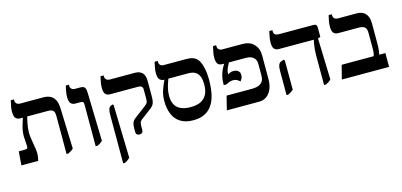

<svg xmlns="http://www.w3.org/2000/svg" viewBox="-74 -1149 3959 1892"><g transform="rotate(-15 1905.0 -203.5)"><path d="M479 7V-384Q479 -417 466 -434Q453 -451 410 -451H131Q98 -451 82.5 -469.5Q67 -488 67 -536Q67 -558 71 -579.5Q75 -601 85 -647H117V-637Q117 -615 130.5 -603.5Q144 -592 165 -592H402Q443 -592 473 -577Q503 -562 520 -528Q537 -494 538 -439L552 -30Q539 -17 526.5 -9Q514 -1 496 7ZM20 0 31 -141H96Q112 -141 118 -147Q124 -153 123 -168L117 -266Q116 -293 120.5 -321.5Q125 -350 134 -382Q143 -414 155 -448V-481H200V-451Q198 -441 193.5 -423.5Q189 -406 185 -384Q181 -362 178 -339Q175 -316 175 -295Q175 -270 179 -240.5Q183 -211 188.5 -181Q194 -151 198 -123Q202 -95 202 -71Q202 -54 199.5 -37Q197 -20 191 0Z M776 7V-414Q776 -436 770.5 -443.5Q765 -451 745 -451H692Q660 -451 644.5 -470Q629 -489 629 -533Q629 -549 630.5 -564Q632 -579 636 -598.5Q640 -618 646 -647H678V-637Q678 -616 690.5 -604Q703 -592 728 -592H780Q811 -592 823 -577.5Q835 -563 836 -523L849 -30Q836 -16 823.5 -8Q811 0 793 7Z M1224 7Q1207 7 1197.5 -2Q1188 -11 1188 -30V-62Q1188 -96 1195 -118Q1202 -140 1224 -158L1346 -250Q1358 -260 1365 -267.5Q1372 -275 1375 -287Q1378 -299 1378 -319V-411Q1378 -431 1367 -441Q1356 -451 1334 -451H1046Q1013 -451 998 -469.5Q983 -488 983 -536Q983 -558 986.5 -579.5Q990 -601 1000 -647H1032V-637Q1032 -615 1046 -603.5Q1060 -592 1081 -592H1336Q1385 -592 1411 -565.5Q1437 -539 1437 -483V-326Q1437 -297 1433.5 -276.5Q1430 -256 1421.5 -242Q1413 -228 1396 -214L1284 -129Q1268 -117 1264.5 -102Q1261 -87 1261 -65V-30Q1261 -11 1251.5 -2Q1242 7 1224 7ZM994 240V-252Q994 -292 1001 -312.5Q1008 -333 1024 -340L1044 -348L1052 -338L1066 202Q1053 215 1040.5 224Q1028 233 1011 240Z M1773 9Q1693 9 1642 -24Q1591 -57 1567.5 -115Q1544 -173 1544 -247Q1544 -310 1562.5 -361Q1581 -412 1599 -449V-476H1640V-451Q1634 -434 1625.5 -409.5Q1617 -385 1610 -353.5Q1603 -322 1603 -284Q1603 -230 1622.5 -194.5Q1642 -159 1681.5 -141Q1721 -123 1781 -123Q1845 -123 1885.5 -143.5Q1926 -164 1946.5 -204Q1967 -244 1967 -307Q1967 -349 1956 -381.5Q1945 -414 1918 -432.5Q1891 -451 1843 -451H1598Q1570 -451 1552.5 -469.5Q1535 -488 1535 -537Q1535 -557 1538.5 -579Q1542 -601 1552 -647H1584V-636Q1584 -614 1597 -603Q1610 -592 1633 -592H1862Q1902 -592 1930 -581.5Q1958 -571 1977 -546Q1996 -521 2008 -476Q2019 -437 2022 -401Q2025 -365 2025 -337Q2025 -294 2020 -245.5Q2015 -197 2000.5 -152Q1986 -107 1958 -70.5Q1930 -34 1885 -12.5Q1840 9 1773 9Z M2116 0 2151 -141H2412Q2472 -141 2503 -165.5Q2534 -190 2534 -240V-358Q2534 -393 2520 -413Q2506 -433 2483.5 -442Q2461 -451 2431 -451H2193Q2160 -451 2145 -469.5Q2130 -488 2130 -536Q2130 -558 2134 -579.5Q2138 -601 2148 -647H2180V-638Q2180 -615 2193.5 -603.5Q2207 -592 2228 -592H2433Q2508 -592 2550 -548Q2592 -504 2592 -432V-196Q2592 -130 2572 -86.5Q2552 -43 2519.5 -21.5Q2487 0 2448 0ZM2320 -240Q2306 -254 2290 -262.5Q2274 -271 2251 -271Q2232 -271 2215.5 -265Q2199 -259 2179 -248H2151V-262Q2151 -303 2160 -339Q2169 -375 2182.5 -403Q2196 -431 2209 -449V-469H2262V-459Q2255 -445 2245 -426.5Q2235 -408 2227.5 -387Q2220 -366 2220 -342V-338Q2231 -346 2246 -352Q2261 -358 2280 -358Q2294 -358 2309 -352.5Q2324 -347 2334 -334.5Q2344 -322 2344 -300Q2344 -277 2334.5 -262Q2325 -247 2320 -240Z M3106 7V-280Q3106 -328 3109 -359.5Q3112 -391 3116 -412.5Q3120 -434 3123 -448V-451H2768Q2736 -451 2720.5 -469.5Q2705 -488 2705 -531Q2705 -549 2706.5 -564Q2708 -579 2712 -598.5Q2716 -618 2722 -647H2754V-633Q2754 -612 2767.5 -602Q2781 -592 2804 -592H3159Q3177 -592 3185 -583.5Q3193 -575 3193 -555V-461L3167 -452L3180 -30Q3167 -17 3154.5 -9Q3142 -1 3123 7ZM2723 7V-242Q2723 -279 2731.5 -300Q2740 -321 2757 -327L2786 -338L2795 -327L2796 -29Q2783 -17 2770.5 -9Q2758 -1 2740 7Z M3289 0 3325 -141H3652Q3656 -154 3658.5 -165.5Q3661 -177 3661.5 -192.5Q3662 -208 3662 -232V-375Q3662 -417 3643.5 -434Q3625 -451 3582 -451H3373Q3341 -451 3325.5 -470Q3310 -489 3310 -533Q3310 -549 3311.5 -564Q3313 -579 3317 -598.5Q3321 -618 3328 -647H3360V-637Q3360 -616 3372 -604Q3384 -592 3409 -592H3599Q3658 -592 3688.5 -557.5Q3719 -523 3719 -460V-258Q3719 -232 3718 -211.5Q3717 -191 3714.5 -173.5Q3712 -156 3708 -141H3771V0Z"/></g></svg>

Font: Noto Serif Hebrew SemiBold
Style: Regular
Weight: 600
Version: Version 2.003